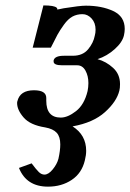

<svg xmlns="http://www.w3.org/2000/svg" viewBox="-20 -466 486 717"><path d="M50.8 161.1 98.1 144Q115.2 167 125 176.5Q134.8 186 146 186Q161.1 186 177 166.5Q192.9 147 198.2 127Q205.1 96.2 205.1 73.2Q205.1 44.4 191.7 29.8Q178.2 15.1 148.9 9.8Q92.8 1 68.4 -27.1Q43.9 -55.2 43.9 -81.1Q43.9 -85.9 44.9 -87.9Q54.7 -128.9 106.9 -128.9Q152.8 -128.9 152.8 -100.1V-97.2V-89.8Q152.8 -26.9 207 -26.9Q232.9 -26.9 263.9 -51Q294.9 -75.2 307.1 -126Q310.1 -141.1 310.1 -155.8Q310.1 -182.6 299.1 -202.4Q288.1 -222.2 268.1 -222.2H211.9Q179.7 -222.2 180.2 -236.8V-240.2Q184.1 -258.3 221.2 -257.8H252Q289.1 -257.8 309.1 -282Q329.1 -306.2 334 -333Q336.9 -342.8 336.9 -355Q336.9 -380.9 322 -397Q307.1 -413.1 288.1 -413.1Q267.1 -413.1 250.5 -404.1Q233.9 -395 218.5 -373.5Q203.1 -352.1 194.6 -336.4Q186 -320.8 169.9 -288.1H102.1L142.1 -445.8Q183.1 -445.8 191.9 -437Q196.8 -430.2 190.9 -430.2Q195.8 -430.2 217.8 -435.1Q277.8 -444.8 300.8 -444.8Q359.9 -444.8 402.8 -424.8Q445.8 -404.8 445.8 -357.9Q445.8 -347.2 442.9 -334Q437 -308.1 408.4 -282.5Q379.9 -256.8 344.2 -245.1Q376.5 -236.3 402.3 -212.6Q428.2 -189 428.2 -151.9Q428.2 -136.7 425.8 -127.9Q416 -86.9 372.1 -47.4Q328.1 -7.8 251 5.9Q301.8 38.1 301.8 97.2Q301.8 113.3 296.9 132.8Q285.6 180.7 247.8 205.8Q210 231 159.2 231Q78.6 231 50.8 161.1Z"/></svg>

Font: Linux Libertine O
Style: Semibold Italic
Weight: 600
Italic angle: -11.5°
Designer: Philipp H. Poll
Foundry: Philipp H. Poll
Version: Version 5.1.2